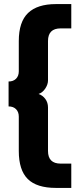

<svg xmlns="http://www.w3.org/2000/svg" viewBox="-20 -770 400 940"><path d="M254 150Q160 150 116 106.5Q72 63 72 -31V-199Q72 -222 58.5 -235.5Q45 -249 22 -249V-371Q45 -371 58.5 -384.5Q72 -398 72 -421V-569Q72 -663 117.5 -706.5Q163 -750 254 -750H329V-631H277Q215 -631 215 -569V-376Q215 -357 202 -337Q189 -317 169 -310Q189 -303 202 -285.5Q215 -268 215 -244V-31Q215 31 277 31H329V150Z"/></svg>

Font: 
Style: 㨦
Weight: 700
Designer: A.Korolkova, Vitaly Kuzmin
Foundry: ParaType Ltd
Version: Version 2.000